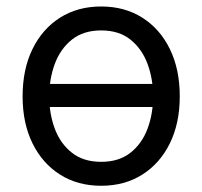

<svg xmlns="http://www.w3.org/2000/svg" viewBox="-20 -573 637 604"><path d="M489.3 -308.9V-236.5H107.2V-308.9ZM298.3 11.4Q224.4 11.4 168.9 -23.8Q113.3 -58.9 82.2 -122.2Q51.1 -185.4 51.1 -269.9Q51.1 -355.1 82.2 -418.7Q113.3 -482.2 168.9 -517.4Q224.4 -552.6 298.3 -552.6Q372.2 -552.6 427.7 -517.4Q483.3 -482.2 514.4 -418.7Q545.5 -355.1 545.5 -269.9Q545.5 -185.4 514.4 -122.2Q483.3 -58.9 427.7 -23.8Q372.2 11.4 298.3 11.4ZM298.3 -63.9Q354.4 -63.9 390.6 -92.7Q426.8 -121.4 444.2 -168.3Q461.6 -215.2 461.6 -269.9Q461.6 -324.6 444.2 -371.8Q426.8 -419 390.6 -448.2Q354.4 -477.3 298.3 -477.3Q242.2 -477.3 206 -448.2Q169.7 -419 152.3 -371.8Q134.9 -324.6 134.9 -269.9Q134.9 -215.2 152.3 -168.3Q169.7 -121.4 206 -92.7Q242.2 -63.9 298.3 -63.9Z"/></svg>

Font: InterMG
Style: Regular
Weight: 400
Designer: Rasmus Andersson
Foundry: rsms
Version: Version 3.019;December 26, 2023;FontCreator 15.0.0.2955 64-b